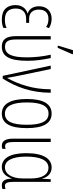

<svg xmlns="http://www.w3.org/2000/svg" viewBox="626 -1440 824 2116"><g transform="rotate(90 1038.0 -382.0)"><path d="M193 10C232 10 266 4 288 -8V-43C266 -31 235 -24 195 -24C115 -24 74 -64 74 -144C74 -218 117 -258 186 -258H232V-291H186C121 -291 86 -332 86 -397C86 -462 116 -504 190 -504C225 -504 256 -494 277 -478L290 -510C262 -528 225 -539 186 -539C111 -539 49 -492 49 -400C49 -341 74 -293 128 -275V-273C77 -260 36 -214 36 -141C36 -53 83 10 193 10Z M485 -606H507L577 -766V-774H533L485 -618ZM495 10C601 10 650 -76 650 -271C650 -366 639 -434 620 -529H583C604 -437 612 -344 612 -265C612 -110 582 -25 496 -25C432 -25 415 -67 415 -153V-529H378V-151C378 -29 421 10 495 10Z M816 0H846C939 -146 1002 -316 1002 -529H964C964 -330 909 -177 841 -51H838C833 -87 821 -141 817 -164L741 -529H703Z M1392 -265C1392 -437 1345 -539 1232 -539C1123 -539 1071 -444 1071 -267C1071 -84 1126 10 1233 10C1340 10 1392 -82 1392 -265ZM1109 -267C1109 -421 1145 -505 1232 -505C1322 -505 1355 -416 1355 -266C1355 -101 1317 -24 1233 -24C1148 -24 1109 -108 1109 -267Z M1588 10C1603 10 1614 7 1621 3V-33C1613 -29 1602 -26 1592 -26C1557 -26 1545 -56 1545 -122V-529H1508V-115C1508 -21 1540 10 1588 10Z M1821 10C1894 10 1929 -46 1946 -99H1948C1952 -20 1975 10 2023 10C2041 10 2055 6 2063 3V-31C2052 -26 2038 -24 2029 -24C1997 -24 1984 -49 1984 -127V-529H1955L1950 -435H1948C1929 -509 1880 -539 1826 -539C1731 -539 1668 -452 1668 -259C1668 -83 1723 10 1821 10ZM1826 -24C1751 -24 1706 -101 1706 -259C1706 -415 1746 -504 1829 -504C1905 -504 1947 -432 1947 -308V-227C1947 -84 1887 -24 1826 -24Z"/></g></svg>

Font: Noto Sans ExtraCondensed ExtraLight
Style: Regular
Weight: 200
Width: 2
Designer: Monotype Design Team
Foundry: Monotype Imaging Inc.
Version: Version 2.013